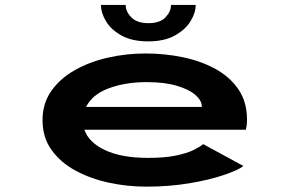

<svg xmlns="http://www.w3.org/2000/svg" viewBox="-20 -722 1140 754"><path d="M554 11Q480.5 11 408.2 -4.5Q336 -20 277 -51.8Q218 -83.5 182.5 -133Q147 -182.5 147 -250Q147 -316 181.8 -365.2Q216.5 -414.5 275 -447.2Q333.5 -480 405.2 -496Q477 -512 551 -512Q626.5 -512 698 -497.2Q769.5 -482.5 826.2 -451.2Q883 -420 916.5 -370.8Q950 -321.5 950 -252.5Q950 -237.5 948.5 -227.8Q947 -218 945.5 -212.5H311.5Q328.5 -162.5 393 -132.2Q457.5 -102 561.5 -102Q627.5 -102 670.5 -111Q713.5 -120 739.2 -132.5Q765 -145 778 -156L936 -70Q914.5 -53.5 858.2 -34.5Q802 -15.5 723 -2.2Q644 11 554 11ZM556.5 -399.5Q472 -399.5 407 -375.2Q342 -351 318 -302H772.5V-304Q772.5 -327 747.5 -349Q722.5 -371 674.2 -385.2Q626 -399.5 556.5 -399.5ZM562 -559.5Q499 -559.5 457.8 -582.2Q416.5 -605 396.5 -638.2Q376.5 -671.5 376.5 -702.5H473.5Q473.5 -676.5 495.8 -653.8Q518 -631 563 -631Q608 -631 629.8 -653.8Q651.5 -676.5 651.5 -702.5H748.5Q748.5 -671.5 728 -638.2Q707.5 -605 666 -582.2Q624.5 -559.5 562 -559.5Z"/></svg>

Font: Trispace Expanded SemiBold
Style: Regular
Weight: 600
Width: 7
Designer: Tyler Finck
Foundry: Etcetera Type Company
Version: Version 1.210; ttfautohint (v1.8.3)